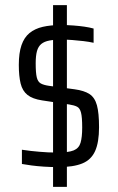

<svg xmlns="http://www.w3.org/2000/svg" viewBox="-20 -716 457 744"><path d="M206.5 -68.5Q176.1 -68.5 149.6 -70.3Q123.1 -72.1 102 -74.9Q80.9 -77.6 64.9 -80.6V-135.8Q83 -132.8 99.9 -131.1Q116.7 -129.4 133 -127.9Q149.3 -126.4 166.1 -125.6Q182.9 -124.9 201 -124.9Q245 -124.9 265.5 -133.2Q286 -141.6 292.2 -163Q298.5 -184.4 298.5 -222Q298.5 -261.8 294 -279.3Q289.6 -296.8 278.8 -302.4Q267.9 -308.1 248.5 -311.1L143.1 -327Q106 -332.6 86.5 -348.2Q66.9 -363.8 59.9 -392.5Q52.9 -421.2 52.9 -464.7Q52.9 -510.8 63.3 -540.9Q73.6 -570.9 94.4 -588Q115.3 -605 145.7 -612Q176.1 -619 216.3 -619Q242.4 -619 264.8 -617.2Q287.3 -615.5 306.9 -612.7Q326.5 -609.9 342.7 -605.4V-550.2Q325.2 -554.2 303.7 -556.7Q282.2 -559.2 260.5 -560.9Q238.8 -562.6 219 -562.6Q191 -562.6 171.4 -558.9Q151.9 -555.3 140.1 -545.7Q128.4 -536.1 123.3 -518.1Q118.3 -500.1 118.3 -470.6Q118.3 -434 122.4 -416.5Q126.6 -399.1 137.9 -392.7Q149.3 -386.3 170.7 -383.3L269.1 -370Q306.2 -365 326.9 -351.5Q347.5 -337.9 355.7 -307.8Q363.8 -277.7 363.8 -223.1Q363.8 -164.3 348.5 -130.5Q333.2 -96.6 298.8 -82.6Q264.4 -68.5 206.5 -68.5ZM185.6 8V-696H239.2V8Z"/></svg>

Font: Saira Thin Condensed
Style: Regular
Weight: 100
Width: 3
Version: Version 1.101